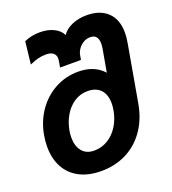

<svg xmlns="http://www.w3.org/2000/svg" viewBox="-146 -909 922 1032"><g transform="rotate(-20 315.0 -393.0)"><path d="M26.5 -207Q26.5 -238 32.5 -272.5Q46 -348 87 -406.5Q128 -465 188.8 -497.5Q249.5 -530 320.5 -530Q412.5 -530 464 -472L486.5 -598.5Q489.5 -616 489.5 -629.5Q489.5 -682 445 -682Q423.5 -682 405.5 -671.2Q387.5 -660.5 376 -643.8Q364.5 -627 361.5 -609.5L357 -584H237.5L244 -621.5Q245 -629.5 245 -633Q245 -652.5 231.5 -664.2Q218 -676 191 -676Q164.5 -676 144.2 -670.8Q124 -665.5 95.5 -653L110 -781Q151.5 -799.5 198.5 -799.5Q246 -799.5 279.8 -782.2Q313.5 -765 325.5 -737.5Q344 -766 381.8 -782.8Q419.5 -799.5 467.5 -799.5Q543.5 -799.5 586.5 -758.2Q629.5 -717 629.5 -640.5Q629.5 -616 624 -584.5L566.5 -258Q551.5 -173.5 508.5 -111.8Q465.5 -50 400.8 -17.5Q336 15 257.5 15Q184.5 15 132.5 -12.2Q80.5 -39.5 53.5 -89.5Q26.5 -139.5 26.5 -207ZM428.5 -268Q432.5 -291 432.5 -308.5Q432.5 -359 406.5 -386.8Q380.5 -414.5 332 -414.5Q290.5 -414.5 256.5 -392.5Q222.5 -370.5 200 -332.8Q177.5 -295 169 -248Q165.5 -229 165.5 -208.5Q165.5 -159.5 189.8 -130.5Q214 -101.5 258.5 -101.5Q301 -101.5 336.8 -123.2Q372.5 -145 396.2 -183Q420 -221 428.5 -268Z"/></g></svg>

Font: JuliaMono ExtraBoldItalic
Style: Regular
Weight: 800
Italic angle: -9°
Monospace: yes
Designer: cormullion
Foundry: corm
Version: Version 0.049; ttfautohint (v1.8.4)